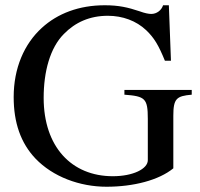

<svg xmlns="http://www.w3.org/2000/svg" viewBox="-20 -696 762 730"><path d="M709 -354H453V-336C532 -330 542 -322 542 -244V-87C542 -54 486 -26 409 -26C252 -26 146 -138 146 -324C146 -423 170 -514 223 -567C266 -611 321 -636 390 -636C446 -636 498 -617 536 -581C566 -552 582 -526 607 -465H630L622 -676H600C594 -657 576 -643 555 -643C545 -643 530 -646 511 -653C466 -668 432 -676 378 -676C281 -676 199 -645 139 -590C72 -529 32 -437 32 -327C32 -229 59 -152 115 -93C181 -24 283 14 385 14C488 14 584 -11 639 -56V-256C639 -321 651 -331 709 -336Z"/></svg>

Font: XITS Math
Style: Regular
Weight: 400
Designer: MicroPress Inc., with final additions and corrections provided by Coen Hoffman, Elsevier (retired)
Version: Version 1.108